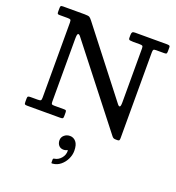

<svg xmlns="http://www.w3.org/2000/svg" viewBox="-183 -895 1252 1364"><g transform="rotate(20 443.0 -212.5)"><path d="M115.5 -684H55.5Q44.5 -684 41.2 -687.5Q38 -691 38 -701.5V-726Q38 -740.5 40.8 -745.2Q43.5 -750 58 -750H221.5Q250.5 -750 259 -744.2Q267.5 -738.5 279 -723.5L663 -230Q673.5 -217 680.2 -220.5Q687 -224 687 -254.5V-661Q687 -676.5 682.2 -680.2Q677.5 -684 662.5 -684H610.5Q598.5 -684 587.8 -685.8Q577 -687.5 577 -701V-722Q577 -737.5 581.8 -743.8Q586.5 -750 602 -750H843Q852.5 -750 859.8 -748Q867 -746 867 -735V-707Q867 -693 863.8 -688.5Q860.5 -684 846.5 -684H785.5Q770 -684 766 -679.2Q762 -674.5 762 -658.5V-11.5Q762 -2 759.8 4.2Q757.5 10.5 746.5 10.5H734Q721 10.5 715 7Q709 3.5 703.5 -3.5L243.5 -591.5Q232.5 -605.5 225 -602.2Q217.5 -599 217.5 -562V-88.5Q217.5 -74 221.2 -70Q225 -66 240 -66H315.5Q327 -66 329.8 -61.5Q332.5 -57 332.5 -46V-20.5Q332.5 -6.5 327.5 -3.2Q322.5 0 309.5 0H60.5Q46.5 0 42.2 -3.2Q38 -6.5 38 -20.5V-46.5Q38 -60.5 43.8 -63.2Q49.5 -66 62 -66H115.5Q133.5 -66 138.2 -70.5Q143 -75 143 -92V-659Q143 -676.5 138 -680.2Q133 -684 115.5 -684ZM359 151.5Q359 128.5 376.8 113Q394.5 97.5 420 97.5Q447 97.5 465.5 119.2Q484 141 484 187.5Q484 218.5 469.5 249Q455 279.5 429.2 300.8Q403.5 322 370 325Q364.5 325.5 362.2 324.8Q360 324 360 318V297Q360 288.5 370 287.5Q398.5 283.5 419.8 258.8Q441 234 440 201.5Q439.5 195.5 431.5 200.5Q423.5 205.5 408.5 205.5Q385.5 205.5 372.2 190.2Q359 175 359 151.5Z"/></g></svg>

Font: Besley Medium
Style: Regular
Weight: 500
Designer: Owen Earl
Foundry: indestructible type*
Version: Version 2.001; ttfautohint (v1.8.3)